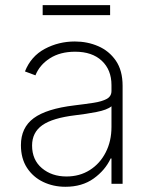

<svg xmlns="http://www.w3.org/2000/svg" viewBox="-20 -715 589 747"><path d="M234.4 11.7Q187.5 11.7 148.1 -7.1Q108.7 -25.9 85 -62.1Q61.4 -98.4 61.4 -150.2Q61.4 -218.4 111 -255.1Q160.5 -291.9 269.5 -305Q311.1 -310 343.8 -315Q376.4 -320 395.1 -330.1Q413.7 -340.2 413.7 -361.2V-383.9Q413.7 -443.2 376.1 -478.5Q338.4 -513.8 272.4 -513.8Q214.1 -513.8 174 -488.1Q133.9 -462.4 117.9 -421.9L77.1 -437.1Q100.5 -496.1 154.3 -524.9Q208.1 -553.6 271.3 -553.6Q320 -553.6 362.2 -535.3Q404.5 -517 430.8 -478.9Q457 -440.7 457 -381V0H413.7V-98.4H410.5Q389.2 -52.6 344.3 -20.4Q299.4 11.7 234.4 11.7ZM238.6 -28.4Q289.8 -28.4 329.4 -53.4Q369 -78.5 391.3 -122.2Q413.7 -165.8 413.7 -221.2V-301.5Q396.7 -287.3 355.3 -279.3Q313.9 -271.3 273.8 -266.7Q184.3 -256 144.5 -227.8Q104.8 -199.6 104.8 -148.8Q104.8 -93 143.1 -60.7Q181.5 -28.4 238.6 -28.4ZM408.4 -695V-656.2H146V-695Z"/></svg>

Font: Inter Extra Light BETA
Style: Regular
Weight: 200
Designer: Rasmus Andersson
Foundry: rsms
Version: Version 3.011;git-f93a4a705